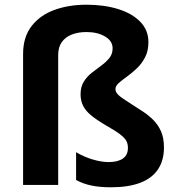

<svg xmlns="http://www.w3.org/2000/svg" viewBox="-20 -785 751 815"><path d="M610 -606Q610 -569 596 -542Q582 -515 561 -495Q540 -475 519 -460Q498 -445 484 -432.5Q470 -420 470 -407Q470 -395 480 -384.5Q490 -374 512.5 -359.5Q535 -345 572 -321Q605 -301 628 -278.5Q651 -256 663.5 -227.5Q676 -199 676 -159Q676 -104 650.5 -66Q625 -28 575 -9Q525 10 451 10Q403 10 367.5 2.5Q332 -5 303 -21V-139Q319 -129 342.5 -119Q366 -109 392.5 -103Q419 -97 441 -97Q480 -97 501.5 -112Q523 -127 523 -157Q523 -175 516 -187.5Q509 -200 489.5 -215Q470 -230 431 -252Q390 -276 366 -296Q342 -316 332 -337.5Q322 -359 322 -385Q322 -416 335.5 -438Q349 -460 369.5 -476Q390 -492 410.5 -507Q431 -522 444.5 -539Q458 -556 458 -580Q458 -611 426 -630Q394 -649 347 -649Q312 -649 285 -638.5Q258 -628 242.5 -606.5Q227 -585 227 -551V0H78V-556Q78 -627 113.5 -673.5Q149 -720 210 -742.5Q271 -765 347 -765Q422 -765 481.5 -746.5Q541 -728 575.5 -692.5Q610 -657 610 -606Z"/></svg>

Font: Noto Sans Thai
Style: Bold
Weight: 700
Designer: Monotype Design Team
Foundry: Monotype Imaging Inc.
Version: Version 2.001